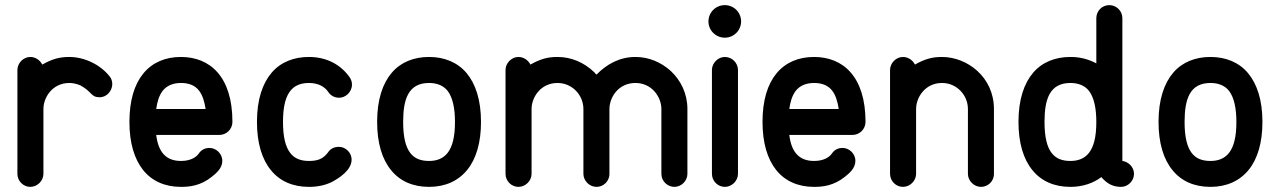

<svg xmlns="http://www.w3.org/2000/svg" viewBox="-20 -729 4993 749"><path d="M145 -477.1C135.7 -495.1 117.7 -506.8 98.1 -506.8C70.8 -506.8 47.9 -482.4 47.9 -456.1V-303.7V-50.8C47.9 -23.4 70.3 0 98.1 0C126.5 0 149.4 -24.4 149.4 -50.8V-303.7C149.4 -349.1 184.6 -405.3 250.5 -405.3C264.2 -405.3 278.3 -402.3 293.5 -396C340.3 -370.6 334 -349.6 368.7 -349.6C397.9 -349.6 418 -376 418 -401.4C418 -411.6 414.6 -423.8 406.7 -432.1C370.6 -477.5 308.6 -506.8 250.5 -506.8C213.4 -506.8 184.6 -499.5 145 -477.1Z M756.3 -131.3C747.1 -116.7 724.6 -101.1 686 -101.1C626 -101.1 597.2 -137.7 589.4 -202.6H835.9C862.3 -202.6 886.7 -224.1 886.7 -253.4C886.7 -431.6 797.9 -506.8 686 -506.8C625 -506.8 574.7 -485.4 539.6 -442.9C504.4 -400.4 484.9 -337.4 484.9 -253.4C484.9 -171.9 503.9 -108.9 538.1 -65.9C572.3 -22.9 623 0 686 0C720.2 0 762.7 -4.4 806.6 -39.6C824.2 -53.7 847.2 -72.8 847.2 -101.6C847.2 -130.4 822.3 -151.9 797.4 -151.9C779.8 -151.9 765.6 -144.5 756.3 -131.3ZM614.3 -374.5C629.9 -394 653.3 -405.3 686 -405.3C752.4 -405.3 772.9 -362.8 782.2 -303.7H589.4C593.3 -330.6 599.1 -353.5 614.3 -374.5Z M1259.8 -134.8C1239.7 -107.4 1216.3 -101.1 1185.1 -101.1C1155.3 -101.1 1129.4 -109.4 1111.8 -132.8C1094.2 -155.8 1084 -193.4 1084 -253.4C1084 -357.4 1114.7 -405.3 1185.1 -405.3C1222.2 -405.3 1246.6 -390.6 1260.3 -370.6C1270.5 -355.5 1285.2 -347.7 1303.7 -347.7C1327.1 -347.7 1353 -369.1 1353 -398.9C1353 -409.2 1350.1 -418.5 1344.2 -427.2C1309.6 -476.6 1254.9 -506.8 1185.1 -506.8C1127 -506.8 1075.7 -487.3 1040 -445.8C1004.4 -404.3 982.4 -341.3 982.4 -253.4C982.4 -170.9 1002 -107.4 1037.1 -64.9C1071.8 -22 1122.6 0 1185.1 0C1218.8 0 1248.5 -6.3 1274.4 -19C1302.2 -33.7 1351.6 -64.9 1351.6 -106C1351.6 -135.7 1326.2 -156.2 1302.7 -156.2C1283.7 -156.2 1269 -148.9 1259.8 -134.8Z M1653.8 -506.8C1595.7 -506.8 1544.4 -487.3 1508.8 -445.8C1473.1 -404.3 1451.2 -341.3 1451.2 -253.4C1451.2 -170.9 1470.7 -107.4 1505.9 -64.9C1540.5 -22 1591.3 0 1653.8 0C1717.8 0 1768.6 -23.9 1803.2 -66.9C1837.9 -109.9 1856.4 -173.3 1856.4 -253.4C1856.4 -338.9 1835.4 -401.4 1800.3 -443.8C1764.6 -486.3 1712.9 -506.8 1653.8 -506.8ZM1726.6 -374C1746.1 -348.1 1754.9 -306.2 1754.9 -253.4C1754.9 -194.3 1744.6 -157.2 1727.1 -133.8C1709 -109.9 1683.1 -101.1 1653.8 -101.1C1592.8 -101.1 1552.7 -133.8 1552.7 -253.4C1552.7 -342.8 1573.2 -405.3 1653.8 -405.3C1685.1 -405.3 1710.4 -395 1726.6 -374Z M2049.3 -477.1C2040 -495.1 2022 -506.8 2002.4 -506.8C1975.1 -506.8 1952.1 -482.4 1952.1 -456.1V-303.7V-50.8C1952.1 -23.4 1974.6 0 2002.4 0C2030.8 0 2053.7 -24.4 2053.7 -50.8V-303.7C2053.7 -349.1 2088.9 -405.3 2154.8 -405.3C2212.9 -405.3 2255.9 -357.4 2255.9 -303.7V-50.8C2255.9 -24.4 2278.8 0 2307.1 0C2333 0 2357.4 -20.5 2357.4 -50.8V-303.7C2357.4 -347.2 2390.6 -405.3 2459 -405.3C2522.9 -405.3 2560.1 -350.6 2560.1 -303.7V-50.8C2560.1 -21.5 2584.5 0 2610.8 0C2638.2 0 2661.6 -23.4 2661.6 -50.8V-303.7C2661.6 -364.3 2635.7 -415.5 2597.2 -451.7C2558.6 -486.8 2510.3 -506.8 2459 -506.8C2397 -506.8 2346.7 -478.5 2307.1 -438C2303.7 -440.4 2300.8 -443.8 2298.3 -447.3C2257.3 -486.3 2208 -506.8 2154.8 -506.8C2117.7 -506.8 2088.9 -499.5 2049.3 -477.1Z M2757.3 -50.8C2757.3 -23.4 2779.8 0 2807.6 0C2835.9 0 2858.9 -24.4 2858.9 -50.8V-456.1C2858.9 -483.4 2835.9 -506.8 2807.6 -506.8C2780.3 -506.8 2757.3 -482.4 2757.3 -456.1ZM2807.6 -582C2842.8 -582 2871.1 -610.4 2871.1 -645.5C2871.1 -680.7 2842.8 -709 2807.6 -709C2772 -709 2743.7 -680.7 2743.7 -645.5C2743.7 -610.4 2772 -582 2807.6 -582Z M3226.1 -131.3C3216.8 -116.7 3194.3 -101.1 3155.8 -101.1C3095.7 -101.1 3066.9 -137.7 3059.1 -202.6H3305.7C3332 -202.6 3356.4 -224.1 3356.4 -253.4C3356.4 -431.6 3267.6 -506.8 3155.8 -506.8C3094.7 -506.8 3044.4 -485.4 3009.3 -442.9C2974.1 -400.4 2954.6 -337.4 2954.6 -253.4C2954.6 -171.9 2973.6 -108.9 3007.8 -65.9C3042 -22.9 3092.8 0 3155.8 0C3189.9 0 3232.4 -4.4 3276.4 -39.6C3293.9 -53.7 3316.9 -72.8 3316.9 -101.6C3316.9 -130.4 3292 -151.9 3267.1 -151.9C3249.5 -151.9 3235.4 -144.5 3226.1 -131.3ZM3084 -374.5C3099.6 -394 3123 -405.3 3155.8 -405.3C3222.2 -405.3 3242.7 -362.8 3252 -303.7H3059.1C3063 -330.6 3068.8 -353.5 3084 -374.5Z M3549.3 -477.1C3540 -495.1 3522 -506.8 3502.4 -506.8C3475.1 -506.8 3452.1 -482.4 3452.1 -456.1V-303.7V-50.8C3452.1 -23.4 3474.6 0 3502.4 0C3530.8 0 3553.7 -24.4 3553.7 -50.8V-303.7C3553.7 -349.1 3588.9 -405.3 3654.8 -405.3C3712.9 -405.3 3755.9 -357.4 3755.9 -303.7V-50.8C3755.9 -24.4 3778.8 0 3807.1 0C3833 0 3857.4 -20.5 3857.4 -50.8V-303.7C3857.4 -429.2 3752.4 -506.8 3654.8 -506.8C3617.7 -506.8 3588.9 -499.5 3549.3 -477.1Z M4256.8 -481.9C4225.6 -498 4194.3 -506.8 4155.8 -506.8C4097.7 -506.8 4046.4 -487.3 4010.7 -445.8C3975.1 -404.3 3953.1 -341.3 3953.1 -253.4C3953.1 -170.9 3972.7 -107.4 4007.8 -64.9C4042.5 -22 4093.3 0 4155.8 0C4203.1 0 4244.6 -14.2 4276.4 -38.1C4299.8 -10.7 4323.7 0 4353.5 0C4379.9 0 4403.8 -22.9 4403.8 -50.8C4403.8 -78.1 4380.9 -98.6 4358.4 -101.1V-658.2C4358.4 -687 4334.5 -709 4307.6 -709C4277.3 -709 4256.8 -684.6 4256.8 -658.2ZM4228.5 -374C4248 -348.1 4256.8 -306.2 4256.8 -253.4C4256.8 -194.3 4246.6 -157.2 4229 -133.8C4210.9 -109.9 4185.1 -101.1 4155.8 -101.1C4094.7 -101.1 4054.7 -133.8 4054.7 -253.4C4054.7 -342.8 4075.2 -405.3 4155.8 -405.3C4187 -405.3 4212.4 -395 4228.5 -374Z M4702.1 -506.8C4644 -506.8 4592.8 -487.3 4557.1 -445.8C4521.5 -404.3 4499.5 -341.3 4499.5 -253.4C4499.5 -170.9 4519 -107.4 4554.2 -64.9C4588.9 -22 4639.6 0 4702.1 0C4766.1 0 4816.9 -23.9 4851.6 -66.9C4886.2 -109.9 4904.8 -173.3 4904.8 -253.4C4904.8 -338.9 4883.8 -401.4 4848.6 -443.8C4813 -486.3 4761.2 -506.8 4702.1 -506.8ZM4774.9 -374C4794.4 -348.1 4803.2 -306.2 4803.2 -253.4C4803.2 -194.3 4793 -157.2 4775.4 -133.8C4757.3 -109.9 4731.4 -101.1 4702.1 -101.1C4641.1 -101.1 4601.1 -133.8 4601.1 -253.4C4601.1 -342.8 4621.6 -405.3 4702.1 -405.3C4733.4 -405.3 4758.8 -395 4774.9 -374Z"/></svg>

Font: LOB TGL 0-17
Style: Regular
Weight: 400
Designer: Peter Wiegel + adaptations and expanded glyphset by Studio LOB
Foundry: Peter Wiegel + adaptations and expanded glyphset by Studio LOB
Version: Version 1.003;Glyphs 3.1.2 (3151)